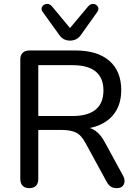

<svg xmlns="http://www.w3.org/2000/svg" viewBox="-20 -966 713 993"><path d="M131 7Q109 7 97 -5.5Q85 -18 85 -41V-658Q85 -681 97.5 -693Q110 -705 132 -705H370Q484 -705 545.5 -651.5Q607 -598 607 -500Q607 -436 579 -390.5Q551 -345 498 -321Q445 -297 370 -297L380 -311H402Q442 -311 471.5 -291Q501 -271 524 -227L616 -58Q625 -42 624 -27Q623 -12 613 -2.5Q603 7 584 7Q564 7 552 -1.5Q540 -10 531 -27L423 -225Q401 -267 373 -280.5Q345 -294 298 -294H178V-41Q178 -18 166.5 -5.5Q155 7 131 7ZM178 -366H355Q435 -366 475 -399.5Q515 -433 515 -498Q515 -563 475 -596Q435 -629 355 -629H178ZM342 -756Q325 -756 311 -763Q297 -770 286 -786L201 -904Q193 -915 195.5 -925Q198 -935 207.5 -941Q217 -947 228 -945.5Q239 -944 249 -933L342 -821L436 -933Q446 -944 457 -945.5Q468 -947 477 -941Q486 -935 488.5 -925.5Q491 -916 483 -904L399 -786Q388 -770 373.5 -763Q359 -756 342 -756Z"/></svg>

Font: Nunito Medium
Style: Regular
Weight: 500
Designer: Vernon Adams
Foundry: Vernon Adams
Version: Version 3.602